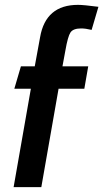

<svg xmlns="http://www.w3.org/2000/svg" viewBox="-20 -770 425 790"><path d="M327 -405H221L150 0H36L107 -405H39L66 -497H123L145 -617Q168 -750 301 -750Q324 -750 385 -742L357 -647Q332 -653 314 -653Q281 -653 270 -636.5Q259 -620 249 -562L237 -497H343Z"/></svg>

Font: Cabin
Style: SemiBold Italic
Weight: 600
Designer: Pablo Impallari
Foundry: Pablo Impallari. www.impallari.com Igino Marini. www.ikern.com
Version: Version 1.005